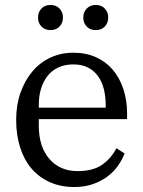

<svg xmlns="http://www.w3.org/2000/svg" viewBox="-20 -740 576 772"><path d="M279 12Q224 12 180.5 -7.5Q137 -27 107 -62Q77 -97 61 -147Q45 -197 45 -258Q45 -318 62.5 -367.5Q80 -417 110.5 -453Q141 -489 183 -508.5Q225 -528 275 -528Q326 -528 366 -510Q406 -492 433.5 -459.5Q461 -427 476 -382Q491 -337 491 -284V-261H136V-235Q136 -150 178.5 -101Q221 -52 292 -52Q354 -52 390.5 -77.5Q427 -103 448 -144L481 -123Q471 -97 453.5 -72.5Q436 -48 411 -29.5Q386 -11 353 0.5Q320 12 279 12ZM136 -307H405V-317Q405 -352 397.5 -382Q390 -412 374 -434Q358 -456 333.5 -468.5Q309 -481 275 -481Q241 -481 215 -469Q189 -457 171.5 -435Q154 -413 145 -383.5Q136 -354 136 -319ZM183 -619Q160 -619 146.5 -633.5Q133 -648 133 -668V-671Q133 -691 146.5 -705.5Q160 -720 183 -720Q206 -720 219.5 -705.5Q233 -691 233 -671V-668Q233 -648 219.5 -633.5Q206 -619 183 -619ZM365 -619Q342 -619 328.5 -633.5Q315 -648 315 -668V-671Q315 -691 328.5 -705.5Q342 -720 365 -720Q388 -720 401.5 -705.5Q415 -691 415 -671V-668Q415 -648 401.5 -633.5Q388 -619 365 -619Z"/></svg>

Font: IBM Plex Serif
Style: Regular
Weight: 400
Designer: Mike Abbink, Paul van der Laan, Pieter van Rosmalen
Foundry: Bold Monday
Version: Version 2.6